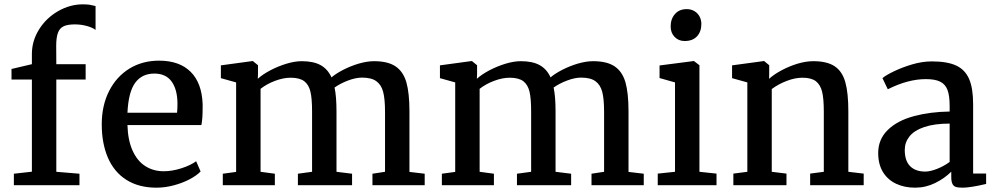

<svg xmlns="http://www.w3.org/2000/svg" viewBox="-20 -848 4560 879"><path d="M126 -62V-483.9H32.7V-532.2L126 -554.2V-600.6Q126 -661.1 159.2 -713.9Q192.4 -766.6 247.6 -797.9Q301.3 -828.1 358.9 -828.1Q378.4 -828.1 390.6 -826.2Q402.8 -824.2 417.5 -820.3V-710.9Q406.2 -720.7 379.4 -728.5Q352.5 -736.3 322.8 -736.3Q289.6 -736.3 271.5 -727.8Q253.4 -719.2 245.6 -698.7Q237.3 -676.8 237.3 -638.7L237.8 -554.2H372.1V-483.9H237.8V-61.5L343.8 -52.7V0H43.5V-52.7Z M572.8 -534.2Q632.3 -570.3 708 -570.3Q801.8 -570.3 853 -519Q904.3 -467.8 907.7 -371.1V-353.5Q907.7 -302.7 901.9 -275.4H563.5Q565.4 -205.6 587.4 -157.5Q609.4 -109.4 647 -86.4Q683.1 -64 729.5 -64Q768.1 -64 810.5 -77.6Q853 -91.3 877.9 -109.9L898.4 -63Q879.4 -43.5 846.9 -26.6Q814.5 -9.8 775.4 0.5Q735.8 11.2 696.3 11.2Q615.2 11.2 558.6 -24.7Q502 -60.5 473.6 -127Q445.8 -192.4 445.8 -278.8Q445.8 -364.3 479.2 -430.7Q512.7 -497.1 572.8 -534.2ZM790.5 -332Q792.5 -347.7 792.5 -374Q792 -438.5 765.6 -474.9Q739.3 -511.2 686.5 -511.2Q629.9 -511.2 598.9 -469Q567.9 -426.8 563.5 -332Z M1061 -61V-470.7L991.2 -490.2V-548.8L1135.3 -568.4H1137.7L1161.1 -549.3V-509.8L1160.2 -487.3Q1182.1 -507.3 1217.3 -525.9Q1252.4 -544.4 1291 -556.2Q1329.6 -567.9 1361.3 -567.9Q1415 -567.9 1447.8 -549.8Q1480.5 -531.7 1497.6 -493.7Q1517.1 -510.7 1550.8 -528.1Q1584.5 -545.4 1621.6 -556.6Q1660.6 -567.9 1692.4 -567.9Q1755.4 -567.9 1790.5 -544.4Q1825.7 -521 1840.3 -471.7Q1854.5 -421.9 1854.5 -338.9V-61L1924.3 -52.7V0H1685.1V-52.7L1742.7 -61.5V-335.4Q1742.7 -395 1734.1 -427.5Q1725.6 -460 1703.1 -476.1Q1680.7 -492.7 1637.2 -492.7Q1608.9 -492.7 1573.7 -479.5Q1538.6 -466.3 1511.7 -447.3Q1520.5 -405.8 1520.5 -337.4V-61.5L1591.8 -52.7V0H1343.8V-52.7L1408.7 -61.5V-337.9Q1408.7 -397.5 1401.1 -428.7Q1393.6 -460 1373 -476.1Q1351.6 -492.2 1310.5 -492.2Q1277.3 -492.2 1239.5 -478Q1201.7 -463.9 1172.9 -441.4V-61.5L1238.3 -52.7V0H1000V-52.7Z M2064 -61V-470.7L1994.1 -490.2V-548.8L2138.2 -568.4H2140.6L2164.1 -549.3V-509.8L2163.1 -487.3Q2185.1 -507.3 2220.2 -525.9Q2255.4 -544.4 2293.9 -556.2Q2332.5 -567.9 2364.3 -567.9Q2418 -567.9 2450.7 -549.8Q2483.4 -531.7 2500.5 -493.7Q2520 -510.7 2553.7 -528.1Q2587.4 -545.4 2624.5 -556.6Q2663.6 -567.9 2695.3 -567.9Q2758.3 -567.9 2793.5 -544.4Q2828.6 -521 2843.3 -471.7Q2857.4 -421.9 2857.4 -338.9V-61L2927.2 -52.7V0H2688V-52.7L2745.6 -61.5V-335.4Q2745.6 -395 2737.1 -427.5Q2728.5 -460 2706.1 -476.1Q2683.6 -492.7 2640.1 -492.7Q2611.8 -492.7 2576.7 -479.5Q2541.5 -466.3 2514.6 -447.3Q2523.4 -405.8 2523.4 -337.4V-61.5L2594.7 -52.7V0H2346.7V-52.7L2411.6 -61.5V-337.9Q2411.6 -397.5 2404.1 -428.7Q2396.5 -460 2376 -476.1Q2354.5 -492.2 2313.5 -492.2Q2280.3 -492.2 2242.4 -478Q2204.6 -463.9 2175.8 -441.4V-61.5L2241.2 -52.7V0H2002.9V-52.7Z M3070.3 -61.5V-470.7L2999.5 -490.7V-548.3L3154.8 -568.4H3157.2L3182.1 -549.3V-61.5L3260.3 -53.2V0H2991.2V-53.2ZM3123.5 -806.2H3124Q3144 -806.2 3159.4 -796.9Q3174.8 -787.6 3183.1 -771.5Q3190.9 -756.3 3190.9 -738.3Q3190.9 -703.1 3170.9 -681.6Q3150.9 -660.2 3114.7 -660.2H3114.3Q3086.4 -660.2 3068.4 -679Q3050.3 -697.8 3050.3 -727.1Q3050.3 -761.2 3070.1 -783.7Q3089.8 -806.2 3123.5 -806.2Z M3401.4 -61.5V-470.7L3331.5 -490.2V-548.8L3476.1 -568.4H3478.5L3501.5 -549.3V-509.8L3501 -487.3Q3523.9 -507.8 3558.1 -526.1Q3592.3 -544.4 3630.4 -556.2Q3669.4 -567.9 3703.6 -567.9Q3766.6 -567.9 3801.5 -544.4Q3836.4 -521 3850.1 -471.2Q3863.8 -422.9 3863.8 -337.4V-61.5L3934.1 -53.2V0H3689V-53.2L3751.5 -61.5V-337.9Q3751.5 -396.5 3743.7 -428.2Q3735.8 -460 3715.3 -476.1Q3694.3 -492.2 3653.3 -492.2Q3619.6 -492.2 3581.5 -477.5Q3543.5 -462.9 3513.2 -440.4V-61.5L3580.6 -53.2V0H3337.4V-53.2Z M4327.6 -362.8Q4327.6 -409.7 4317.9 -435.8Q4308.1 -461.9 4285.2 -473.6Q4262.2 -485.8 4218.8 -485.8Q4136.7 -485.8 4044.9 -439.5H4044.4L4020 -490.2Q4034.7 -503.4 4073 -521.7Q4111.3 -540 4155.8 -553.2Q4202.6 -566.9 4246.1 -566.9Q4317.4 -566.9 4358.2 -547.6Q4398.9 -528.3 4417 -485.8Q4435.1 -443.8 4435.1 -371.1V-53.7H4494.6V-5.9Q4422.4 11.2 4387.2 11.2Q4365.7 11.2 4355.5 7.6Q4345.2 3.9 4340.3 -6.3Q4335 -17.1 4335 -38.6V-62Q4304.2 -31.2 4261 -10Q4217.8 11.2 4169.4 11.2Q4121.6 11.2 4083.5 -6.3Q4045.4 -23.9 4023.4 -58.6Q4000.5 -94.7 4000.5 -147.5Q4000.5 -210 4044.2 -252.9Q4087.9 -295.9 4164.6 -316.4Q4236.8 -335.9 4327.6 -337.4ZM4327.6 -282.2Q4258.3 -282.2 4211.4 -266.4Q4164.6 -250.5 4143.1 -222.7Q4122.1 -195.8 4122.1 -161.6Q4122.1 -111.8 4146.7 -87.2Q4171.4 -62.5 4215.8 -62.5Q4238.8 -62.5 4271.2 -75.4Q4303.7 -88.4 4327.6 -106.9Z"/></svg>

Font: Merriweather
Style: Regular
Weight: 400
Designer: Eben Sorkin
Foundry: Eben Sorkin
Version: Version 1.584; ttfautohint (v1.8.1)